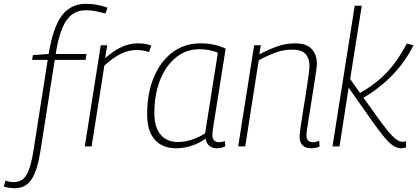

<svg xmlns="http://www.w3.org/2000/svg" viewBox="-125 -770 2195 1010"><path d="M-47 220Q-78 220 -105 211L-96 180Q-73 188 -53 188Q-7 188 15 149Q37 110 50 29L126 -455H44L48 -480L131 -486Q154 -627 200.5 -688.5Q247 -750 328 -750Q382 -750 440 -730L430 -699Q404 -706 380 -711Q356 -716 326 -716Q261 -716 224 -662Q187 -608 168 -486H330L325 -455H163L87 29Q71 128 40.5 174Q10 220 -47 220Z M439 -532 428 -464Q475 -505 516.5 -523.5Q558 -542 598 -542Q620 -542 638.5 -539Q657 -536 671 -530L659 -496Q626 -507 591 -507Q554 -507 513 -488Q472 -469 424 -425L357 0H321L405 -532Z M1014 10Q991 10 975.5 -3.5Q960 -17 957 -41Q926 -18 885 -4Q844 10 802 10Q729 10 689 -35.5Q649 -81 649 -168Q649 -279 684 -363Q719 -447 782 -494.5Q845 -542 929 -542Q1005 -542 1062 -514Q1042 -387 1028.5 -301.5Q1015 -216 1006.5 -165Q998 -114 995 -90.5Q992 -67 992 -64Q992 -22 1026 -22Q1041 -22 1058 -28L1060 0Q1039 10 1014 10ZM954 -69 1021 -492Q983 -511 922 -511Q855 -511 801.5 -468.5Q748 -426 717.5 -350Q687 -274 687 -174Q687 -101 719.5 -62Q752 -23 812 -23Q848 -23 886.5 -36Q925 -49 954 -69Z M1212 -532H1247L1239 -484Q1287 -509 1332 -525.5Q1377 -542 1428 -542Q1486 -542 1514 -513Q1542 -484 1542 -435Q1542 -424 1538 -395Q1534 -366 1527.5 -326.5Q1521 -287 1514.5 -244Q1508 -201 1501.5 -162.5Q1495 -124 1491 -96Q1487 -68 1487 -59Q1487 -22 1522 -22Q1538 -22 1554 -29L1556 1Q1545 6 1532.5 8Q1520 10 1510 10Q1484 10 1467.5 -5Q1451 -20 1451 -48Q1451 -61 1456 -98.5Q1461 -136 1469 -185Q1477 -234 1485 -283.5Q1493 -333 1498 -371.5Q1503 -410 1503 -424Q1503 -462 1482.5 -485.5Q1462 -509 1412 -509Q1367 -509 1324.5 -493.5Q1282 -478 1236 -453L1165 0H1128Z M1624 0 1741 -740H1778L1717 -354L1769 -281Q1830 -316 1874 -354.5Q1918 -393 1951.5 -438.5Q1985 -484 2015 -541L2050 -532Q2010 -449 1941 -377Q1872 -305 1787 -256L1843 -178Q1885 -118 1912.5 -84.5Q1940 -51 1958.5 -37.5Q1977 -24 1992 -24Q2001 -24 2010 -27L2011 5Q1998 10 1986 10Q1965 10 1944.5 -3Q1924 -16 1897.5 -47.5Q1871 -79 1831 -135L1709 -309L1661 0Z"/></svg>

Font: Georama ExtraLight
Style: Italic
Weight: 200
Italic angle: -9°
Designer: Jean-Baptiste Levee
Foundry: Production Type
Version: Version 1.000